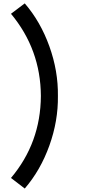

<svg xmlns="http://www.w3.org/2000/svg" viewBox="-20 -902 502 1117"><path d="M43.9 -821.8Q216.3 -614.7 217.8 -343.8Q216.3 -71.3 43.9 133.3L124 194.8Q215.8 88.4 267.3 -55.2Q318.8 -198.7 316.9 -343.8Q318.8 -488.8 267.3 -632.3Q215.8 -775.9 124 -882.3Z"/></svg>

Font: Manrope3 Semibold
Style: Regular
Weight: 600
Width: 4
Designer: Mikhail Sharanda
Foundry: Mikhail Sharanda
Version: Version 3.000;PS 003.000;hotconv 1.0.88;makeotf.lib2.5.64775